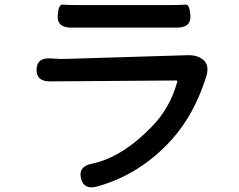

<svg xmlns="http://www.w3.org/2000/svg" viewBox="-20 -771 1040 835"><path d="M403 40Q344 56 332 4Q320 -47 379 -59Q511 -86 641 -221Q720 -302 751 -416Q752 -421 747 -421L198 -417Q137 -417 139 -469Q140 -521 201 -517L215 -516Q243 -514 271 -515L797 -531Q842 -532 867 -508Q892 -484 876 -435Q824 -272 727 -164Q591 -13 403 40ZM289 -651Q228 -651 231 -702Q234 -753 252.5 -751Q271 -749 324 -749H713Q769 -749 787 -751Q805 -753 808 -702Q811 -651 750 -651Z"/></svg>

Font: Resource Han Rounded TW Medium
Style: Regular
Weight: 500
Designer: Cyano Hao (round all glyphs); Ryoko NISHIZUKA 西塚涼子 (kana, bopomofo & ideographs); Paul D. Hunt (Latin, Greek & Cyrillic)
Foundry: Cyano Hao
Version: 0.990